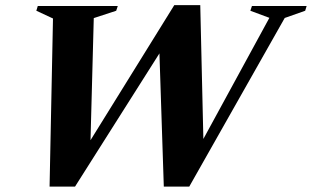

<svg xmlns="http://www.w3.org/2000/svg" viewBox="-20 -708 1189 732"><path d="M1007 -640 934.5 -667 940.5 -685H1149L1143.5 -667L1065.5 -639.5L701.5 3.5H604.5L586.5 -545.5L617 -550.5L266 3.5H169L182 -637.5L118.5 -667L124 -685H429L423 -667L337.5 -639L324 -132.5L300 -133L644.5 -688.5H743.5L756.5 -128L725.5 -123.5Z"/></svg>

Font: Newsreader 36pt
Style: Bold Italic
Weight: 700
Italic angle: -17°
Designer: Hugues Gentile
Foundry: Production Type
Version: Version 1.003